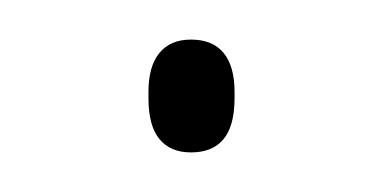

<svg xmlns="http://www.w3.org/2000/svg" viewBox="-20 -315 194 97"><path d="M76.5 -238Q66 -238 60.5 -244.8Q55 -251.5 55 -265.5V-268.5Q55 -281.5 60.5 -288.2Q66 -295 76.5 -295Q87.5 -295 93 -288.2Q98.5 -281.5 98.5 -268.5V-265.5Q98.5 -251.5 93 -244.8Q87.5 -238 76.5 -238Z"/></svg>

Font: Anek Gujarati Medium Thin
Style: Regular
Weight: 250
Version: Version 1.003